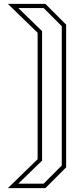

<svg xmlns="http://www.w3.org/2000/svg" viewBox="-20 -770 432 990"><path d="M214 200H20.5L174 51V-601L20.5 -750H214L321 -643V93ZM205 177 298.5 83.5V-635L205 -728.5H74.5L197 -609.5V58L74.5 177Z"/></svg>

Font: Tourney Thin ExtraLight
Style: Regular
Weight: 250
Version: Version 1.015